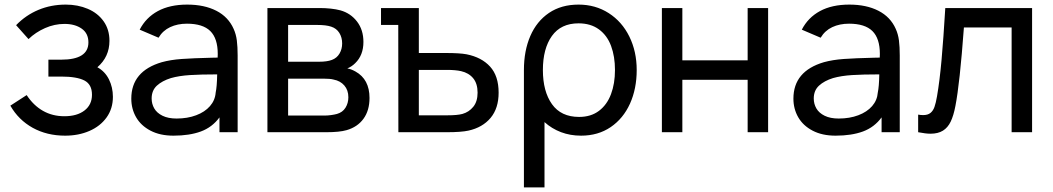

<svg xmlns="http://www.w3.org/2000/svg" viewBox="-20 -575 4578 835"><path d="M471 -154Q471 -102.5 443.5 -64.2Q416 -26 368.8 -5.5Q321.5 15 263.5 15Q184 15 122.2 -19.2Q60.5 -53.5 25 -115.5L96 -161.5Q125.5 -116.5 166.8 -93Q208 -69.5 260 -69.5Q315 -69.5 347.5 -94.5Q380 -119.5 380 -163Q380 -208 347 -225Q314 -242 246.5 -242H190.5V-315.5H246Q364.5 -315.5 364.5 -390.5Q364.5 -430 335.2 -450.5Q306 -471 260.5 -471Q217 -471 175.8 -452.8Q134.5 -434.5 104 -405L50 -465.5Q92 -509 147 -532Q202 -555 266 -555Q318.5 -555 362 -536.5Q405.5 -518 430.8 -482.2Q456 -446.5 456 -397.5Q456 -328 403.5 -282.5Q436.5 -264.5 453.8 -229.8Q471 -195 471 -154Z M1013.5 -334V0H934.5V-64.5Q903 -21.5 853.5 -3.2Q804 15 734.5 15Q676 15 634.5 -6.8Q593 -28.5 572 -65Q551 -101.5 551 -146Q551 -265.5 683.5 -304.5Q721.5 -315 770 -318.5Q818.5 -322 901.5 -324L926.5 -324.5Q927 -330 927 -340Q927 -408 894.5 -440Q862 -472 793 -472Q752 -472 720 -457Q688 -442 669.5 -411L587.5 -446Q614.5 -498.5 666.5 -526.8Q718.5 -555 794 -555Q868.5 -555 920.8 -528.2Q973 -501.5 996 -449.5Q1006.5 -426.5 1010 -399Q1013.5 -371.5 1013.5 -334ZM918 -172.5Q923.5 -198 924.5 -251.5Q853 -251.5 806 -248.5Q759 -245.5 723.5 -235.5Q685 -223.5 662.2 -202.5Q639.5 -181.5 639.5 -146.5Q639.5 -123 651 -103.2Q662.5 -83.5 687 -71.5Q711.5 -59.5 748 -59.5Q795.5 -59.5 833.2 -73.8Q871 -88 893.2 -113.5Q915.5 -139 918 -172.5Z M1143 0V-540H1373Q1395 -540 1418.5 -537.5Q1442 -535 1460.5 -530Q1505 -517.5 1532.8 -481.2Q1560.5 -445 1560.5 -392.5Q1560.5 -335 1525 -300.5Q1509.5 -285 1490.5 -277.5Q1507.5 -274.5 1526 -264Q1587 -230 1587 -149Q1587 -94.5 1560.8 -58.5Q1534.5 -22.5 1487.5 -9Q1456.5 0 1399 0ZM1367 -306.5Q1403 -306.5 1423.5 -314.5Q1445 -322.5 1456.5 -342Q1468 -361.5 1468 -386Q1468 -412 1455.8 -431.8Q1443.5 -451.5 1420.5 -459Q1398.5 -466.5 1359.5 -466.5H1233V-306.5ZM1394 -72.5Q1405 -72.5 1419.8 -74.5Q1434.5 -76.5 1445.5 -79.5Q1470 -86.5 1482.5 -106.5Q1495 -126.5 1495 -152Q1495 -183 1477.5 -203.2Q1460 -223.5 1430.5 -229Q1416 -233 1386 -233H1233V-72.5Z M1712.5 0 1712 -466.5H1637V-540H1801.5V-344.5H1918Q1978.5 -344.5 2008.5 -339Q2074.5 -326 2111.5 -285.2Q2148.5 -244.5 2148.5 -172Q2148.5 -104 2113.5 -62.2Q2078.5 -20.5 2017.5 -7Q1986 0 1923 0ZM1924.5 -73.5Q1969 -73.5 1991 -79.5Q2019.5 -87.5 2038.2 -110.5Q2057 -133.5 2057 -172Q2057 -211.5 2037.8 -234.8Q2018.5 -258 1985.5 -265.5Q1961.5 -271 1924.5 -271H1801.5V-73.5Z M2749 -270.5Q2749 -189 2719.8 -124.2Q2690.5 -59.5 2635.8 -22.2Q2581 15 2507 15Q2460 15 2419.8 -0.2Q2379.5 -15.5 2348 -44V240H2258.5V-270.5Q2258.5 -354 2286.2 -418.2Q2314 -482.5 2367.5 -518.8Q2421 -555 2496 -555Q2569.5 -555 2627.2 -518Q2685 -481 2717 -416Q2749 -351 2749 -270.5ZM2654.5 -270.5Q2654.5 -329.5 2637.5 -375.2Q2620.5 -421 2584.8 -447.2Q2549 -473.5 2496 -473.5Q2419.5 -473.5 2380.2 -418.5Q2341 -363.5 2341 -270.5Q2341 -177.5 2380.5 -122Q2420 -66.5 2498.5 -66.5Q2550 -66.5 2585 -93Q2620 -119.5 2637.2 -165.5Q2654.5 -211.5 2654.5 -270.5Z M2947.5 0H2858.5V-540H2947.5V-312.5H3231.5V-540H3320.5V0H3231.5V-228H2947.5Z M3893 -334V0H3814V-64.5Q3782.5 -21.5 3733 -3.2Q3683.5 15 3614 15Q3555.5 15 3514 -6.8Q3472.5 -28.5 3451.5 -65Q3430.5 -101.5 3430.5 -146Q3430.5 -265.5 3563 -304.5Q3601 -315 3649.5 -318.5Q3698 -322 3781 -324L3806 -324.5Q3806.5 -330 3806.5 -340Q3806.5 -408 3774 -440Q3741.5 -472 3672.5 -472Q3631.5 -472 3599.5 -457Q3567.5 -442 3549 -411L3467 -446Q3494 -498.5 3546 -526.8Q3598 -555 3673.5 -555Q3748 -555 3800.2 -528.2Q3852.5 -501.5 3875.5 -449.5Q3886 -426.5 3889.5 -399Q3893 -371.5 3893 -334ZM3797.5 -172.5Q3803 -198 3804 -251.5Q3732.5 -251.5 3685.5 -248.5Q3638.5 -245.5 3603 -235.5Q3564.5 -223.5 3541.8 -202.5Q3519 -181.5 3519 -146.5Q3519 -123 3530.5 -103.2Q3542 -83.5 3566.5 -71.5Q3591 -59.5 3627.5 -59.5Q3675 -59.5 3712.8 -73.8Q3750.5 -88 3772.8 -113.5Q3795 -139 3797.5 -172.5Z M3973 -76.5Q3983.5 -74.5 3995 -74.5Q4015 -74.5 4026.5 -83.8Q4038 -93 4044 -110Q4050 -127 4055 -156Q4066.5 -222.5 4074.8 -314.8Q4083 -407 4091 -540H4468.5V0H4379.5V-455.5H4172Q4154 -210.5 4135 -114Q4127 -72 4114.5 -46Q4102 -20 4080.8 -6.8Q4059.5 6.5 4026.5 6.5Q4006.5 6.5 3973 0Z"/></svg>

Font: CCSD_manrope Medium
Style: Regular
Weight: 500
Designer: Mikhail Sharanda
Foundry: Mikhail Sharanda
Version: Version 4.503